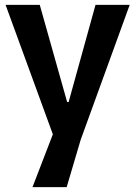

<svg xmlns="http://www.w3.org/2000/svg" viewBox="-20 -606 560 792"><path d="M114 166 198 -52 3 -586H144L257 -185H263L374 -586H515L313 -30L255 166Z"/></svg>

Font: Ruda ExtraBold
Style: Regular
Weight: 800
Designer: Mariela Monsalve and Angelina Sanchez
Foundry: Mariela Monsalve and Angelina Sanchez
Version: Version 2.000